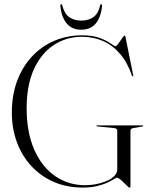

<svg xmlns="http://www.w3.org/2000/svg" viewBox="-20 -877 715 908"><path d="M597 -0.5Q597 7 596.2 9Q595.5 11 593.5 11Q591 11 583.2 4Q575.5 -3 566.2 -12.5Q557 -22 548 -29.2Q539 -36.5 533 -36.5Q529 -36.5 517.8 -29.2Q506.5 -22 487 -13Q467.5 -4 438.8 3Q410 10 371 10Q295.5 10 234.2 -16.8Q173 -43.5 128.5 -91.5Q84 -139.5 60 -204.2Q36 -269 36 -344.5Q36 -427.5 61.2 -494.8Q86.5 -562 131.5 -610.2Q176.5 -658.5 237.2 -684.2Q298 -710 369 -710Q419 -710 452.2 -697.2Q485.5 -684.5 503.5 -671.5Q521.5 -658.5 525.5 -658.5Q531 -658.5 540 -671.2Q549 -684 557.8 -696.5Q566.5 -709 569.5 -709Q570.5 -709 571.5 -708Q572.5 -707 573 -704L610 -521Q610 -520 610.2 -518.5Q610.5 -517 609.5 -516Q608.5 -515.5 607.2 -516Q606 -516.5 604.5 -518.5Q583 -581 548 -622Q513 -663 467.2 -683Q421.5 -703 367.5 -703Q293.5 -703 234.2 -664Q175 -625 140.5 -549.8Q106 -474.5 106 -364.5Q106 -251.5 141.8 -169.8Q177.5 -88 240.5 -44.5Q303.5 -1 384 -1Q404 -1 429.8 -5.2Q455.5 -9.5 479.5 -19Q503.5 -28.5 519 -43Q534.5 -57.5 534.5 -77V-258.5Q534.5 -264.5 530.8 -267.5Q527 -270.5 518.5 -271.5L440.5 -279Q438 -279 437 -279.8Q436 -280.5 436 -281.5Q436 -283 437 -283.5Q438 -284 440 -284H654Q656 -284 656.8 -283.5Q657.5 -283 657.5 -281.5Q657.5 -280.5 656.5 -280Q655.5 -279.5 653.5 -279L611 -271.5Q603.5 -270 600.2 -267.2Q597 -264.5 597 -258.5ZM364 -779.5Q398 -779.5 421.2 -795.8Q444.5 -812 453.5 -851Q454.5 -855 455.8 -856Q457 -857 458.5 -857Q460.5 -857 461.8 -855.2Q463 -853.5 462.5 -849.5Q458 -797.5 433.8 -767Q409.5 -736.5 364 -736.5Q319.5 -736.5 294.8 -767Q270 -797.5 265.5 -849.5Q265 -853.5 266.2 -855.2Q267.5 -857 269.5 -857Q271 -857 272.5 -856Q274 -855 274.5 -851Q284.5 -811.5 308 -795.5Q331.5 -779.5 364 -779.5Z"/></svg>

Font: Fraunces 120pt Light
Style: Regular
Weight: 300
Version: Version 1.000;[b76b70a41]